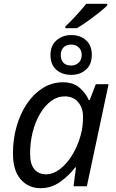

<svg xmlns="http://www.w3.org/2000/svg" viewBox="-20 -978 608 1008"><path d="M323 -839Q349 -863 380 -897Q411 -931 433 -958H543V-949Q530 -936 502 -913.5Q474 -891 442.5 -868.5Q411 -846 384 -830H323ZM354 -585Q305 -585 275 -612.5Q245 -640 245 -689Q245 -739 277 -766.5Q309 -794 354 -794Q401 -794 431.5 -767Q462 -740 462 -690Q462 -640 431.5 -612.5Q401 -585 354 -585ZM354 -634Q377 -634 393 -649Q409 -664 409 -689Q409 -715 393 -729.5Q377 -744 354 -744Q329 -744 314 -729.5Q299 -715 299 -689Q299 -664 312.5 -649Q326 -634 354 -634ZM193 10Q129 10 88.5 -36.5Q48 -83 48 -173Q48 -248 67.5 -315.5Q87 -383 122 -434.5Q157 -486 205 -516Q253 -546 311 -546Q364 -546 397 -518Q430 -490 446 -453H451L483 -536H550L436 0H366L379 -99H375Q341 -55 295 -22.5Q249 10 193 10ZM222 -63Q259 -63 294.5 -90Q330 -117 358.5 -163Q387 -209 403 -266Q411 -295 413.5 -319.5Q416 -344 416 -365Q416 -412 390 -442Q364 -472 320 -472Q281 -472 248 -447.5Q215 -423 190 -380.5Q165 -338 151.5 -284Q138 -230 138 -171Q138 -117 160 -90Q182 -63 222 -63Z"/></svg>

Font: Noto Sans
Style: Italic
Weight: 400
Italic angle: -12°
Designer: Monotype Design Team
Foundry: Monotype Imaging Inc.
Version: Version 2.013; ttfautohint (v1.8.4.7-5d5b)